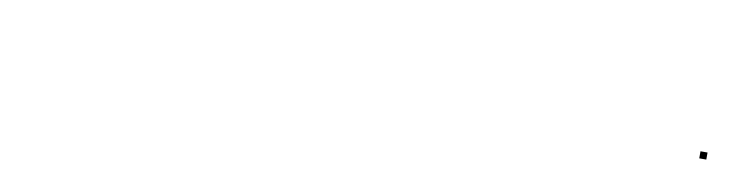

<svg xmlns="http://www.w3.org/2000/svg" viewBox="-20 -608 517 134"><g transform="rotate(10 238.5 -540.5)"><path d="M472 -538V-543H477V-538Z"/></g></svg>

Font: FRB American Cursive Just Beginnings
Style: Italic
Weight: 400
Italic angle: -25°
Version: Version 2.0;Modular Font Editor K font №1